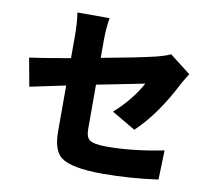

<svg xmlns="http://www.w3.org/2000/svg" viewBox="-89 -903 1179 1058"><g transform="rotate(10 500.0 -373.5)"><path d="M548 -295Q640 -376 697 -478L430 -425V-179Q430 -132 450 -117Q473 -99 547 -99Q692 -99 865 -134L860 30Q702 52 552 52Q374 52 316 7Q269 -30 269 -136V-392Q115 -360 70 -350L41 -508Q111 -517 269 -545V-671Q269 -743 260 -799H440Q430 -737 430 -671V-575Q637 -613 728 -635Q786 -650 809 -662L926 -571Q896 -523 889 -509Q796 -326 681 -217Z"/></g></svg>

Font: Source Han Sans CN Heavy
Style: Bold
Weight: 900
Designer: Ryoko NISHIZUKA (kana & ideographs); Paul D. Hunt (Latin, Greek & Cyrillic); Wenlong ZHANG (bopomofo); Sandoll Communica
Foundry: Adobe Systems Incorporated
Version: Version 1.000;PS 1;hotconv 1.0.78;makeotf.lib2.5.61930